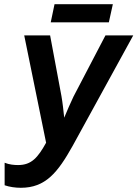

<svg xmlns="http://www.w3.org/2000/svg" viewBox="-20 -882 653 912"><path d="M221 -776H497L516 -862H239ZM79 10C196 10 254 -62 325 -189L613 -714H481L329 -423C314 -392 299 -356 285 -323C282 -353 277 -397 272 -425L218 -714H95L199 -204C160 -134 130 -98 66 -98C47 -98 24 -100 2 -109V-2C25 6 53 10 79 10Z"/></svg>

Font: Noto Sans SemiCondensed SemiBold
Style: Italic
Weight: 600
Width: 4
Italic angle: -12°
Designer: Monotype Design Team
Foundry: Monotype Imaging Inc.
Version: Version 2.013